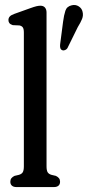

<svg xmlns="http://www.w3.org/2000/svg" viewBox="-20 -759 356 779"><path d="M168.8 -708.4V-84.4Q168.8 -67.7 173.2 -60.3Q177.6 -52.9 188.8 -49.6L206.7 -45.4Q215.1 -41.4 219.4 -35.8Q223.7 -30.1 223.7 -21.6Q223.7 -11.3 217.3 -5.7Q210.8 0 198.7 0H46.9Q34.8 0 28.4 -5.7Q21.9 -11.3 21.9 -21.6Q21.9 -30.1 26.2 -35.8Q30.5 -41.4 38.9 -45.4L56.8 -49.6Q68 -52.9 72.4 -60.3Q76.8 -67.7 76.8 -84.4V-626.8Q76.8 -641.5 72.7 -647.5Q68.7 -653.6 59 -655.8L31.7 -657Q22.1 -660.2 18.1 -665.2Q14.2 -670.2 14.2 -677.6Q14.2 -685.8 19.4 -691.8Q24.6 -697.8 38 -702.6L102.3 -725.6Q118.8 -731.6 127.8 -733.7Q136.7 -735.8 144.1 -735.8Q156 -735.8 162.4 -728.4Q168.8 -720.9 168.8 -708.4ZM235.9 -670.7Q239.4 -697.6 245.3 -715.4Q251.2 -733.2 271.2 -737.6Q286.9 -741.3 299.5 -733.1Q312.1 -724.9 315 -711.2Q318.7 -696.4 312.9 -682Q307.1 -667.6 295.5 -648.9L253.4 -563.4Q250.1 -558.4 243.9 -555.8Q237.7 -553.2 232.3 -555.5Q226.2 -558 224.6 -564.5Q223 -571 223.9 -578.5Z"/></svg>

Font: Fraunces 144pt S100 Black
Style: Regular
Weight: 900
Version: Version 1.000